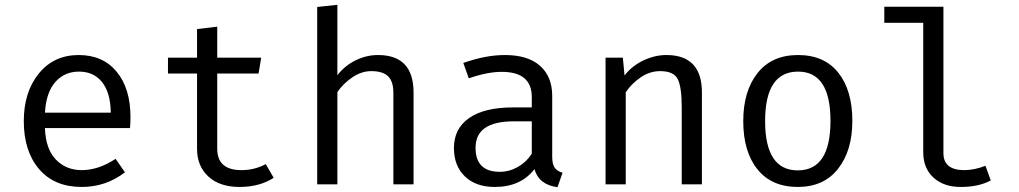

<svg xmlns="http://www.w3.org/2000/svg" viewBox="-20 -767 4240 799"><path d="M167 -234Q170 -147 212.5 -103Q255 -59 320 -59Q390 -59 461 -106L500 -50Q421 11 320 11Q206 11 142.5 -63.5Q79 -138 79 -263Q79 -384 141.5 -461Q204 -538 308 -538Q408 -538 465.5 -468.5Q523 -399 523 -279Q523 -256 521 -234ZM167 -298H441Q440 -381 405 -425Q370 -469 309 -469Q248 -469 210 -425.5Q172 -382 167 -298Z M1119 -27Q1060 11 977 11Q894 11 847 -32.5Q800 -76 800 -147V-461H679V-527H800V-646L884 -656V-527H1067L1056 -461H884V-148Q884 -59 985 -59Q1039 -59 1086 -84Z M1384 -747V-454Q1415 -494 1460 -516Q1505 -538 1553 -538Q1701 -538 1701 -382V0H1617V-381Q1617 -428 1595 -449.5Q1573 -471 1525 -471Q1484 -471 1446 -445Q1408 -419 1384 -384V0H1300V-738Z M2278 -115Q2278 -84 2288 -69.5Q2298 -55 2321 -48L2300 12Q2223 2 2204 -63Q2147 11 2039 11Q1960 11 1914.5 -33Q1869 -77 1869 -151Q1869 -232 1932.5 -276Q1996 -320 2115 -320H2193V-363Q2193 -468 2068 -468Q2008 -468 1931 -441L1908 -505Q2001 -538 2081 -538Q2177 -538 2227.5 -493Q2278 -448 2278 -368ZM2060 -52Q2099 -52 2134.5 -72Q2170 -92 2193 -127V-262H2117Q1959 -262 1959 -152Q1959 -52 2060 -52Z M2500 0V-527H2572L2579 -453Q2610 -493 2657.5 -515.5Q2705 -538 2753 -538Q2901 -538 2901 -382V0H2817V-320Q2817 -406 2800 -438.5Q2783 -471 2727 -471Q2684 -471 2646 -445Q2608 -419 2584 -383V0Z M3527 -264Q3527 -140 3467.5 -64.5Q3408 11 3300 11Q3191 11 3132 -62.5Q3073 -136 3073 -263Q3073 -388 3132.5 -463Q3192 -538 3301 -538Q3410 -538 3468.5 -464.5Q3527 -391 3527 -264ZM3301 -469Q3164 -469 3164 -263Q3164 -58 3300 -58Q3436 -58 3436 -264Q3436 -469 3301 -469Z M3906 -739V-130Q3906 -59 3993 -59Q4034 -59 4081 -77L4103 -16Q4053 11 3978 11Q3907 11 3864.5 -28Q3822 -67 3822 -134V-672H3660V-739Z"/></svg>

Font: Fira Mono
Style: Regular
Weight: 400
Designer: Carrois Corporate & Edenspiekermann AG
Foundry: Carrois Corporate GbR & Edenspiekermann AG
Version: Version 3.206;PS 003.206;hotconv 1.0.70;makeotf.lib2.5.58329